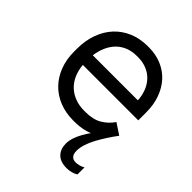

<svg xmlns="http://www.w3.org/2000/svg" viewBox="-202 -648 970 970"><g transform="rotate(45 283.0 -163.0)"><path d="M449 -143Q427 -110 392 -89Q357 -68 303 -68H293Q257 -68 227 -79.5Q197 -91 175.5 -111.5Q154 -132 141 -161.5Q128 -191 125 -227H521V-283Q521 -338 505 -382.5Q489 -427 460 -459Q431 -491 389.5 -508.5Q348 -526 298 -526H290Q235 -526 190 -507Q145 -488 113 -453.5Q81 -419 63.5 -370.5Q46 -322 46 -263V-244Q46 -188 63.5 -142Q81 -96 113 -63Q145 -30 190 -12Q235 6 289 6H297Q332 6 362 -1Q392 -8 418.5 -21.5Q445 -35 467.5 -56Q490 -77 508 -104ZM126 -297Q131 -333 144 -361.5Q157 -390 177 -410Q197 -430 224.5 -441Q252 -452 285 -452H295Q328 -452 355.5 -441Q383 -430 403 -409.5Q423 -389 434.5 -360.5Q446 -332 448 -297ZM436 200Q452 200 469 195.5Q486 191 497 183V133Q486 140 472.5 143.5Q459 147 446 147Q429 147 419 136Q409 125 409 102Q409 79 417.5 53Q426 27 440.5 0.5Q455 -26 472.5 -53Q490 -80 508 -104L473 -98Q451 -77 428 -51Q405 -25 386.5 3.5Q368 32 356.5 60.5Q345 89 345 115Q345 153 367.5 176.5Q390 200 436 200Z"/></g></svg>

Font: Fixel Variable
Style: Regular
Weight: 100
Width: 3
Designer: AlfaBravo + MacPaw
Foundry: Kyrylo Tkachov, Marchela Mozhyna, Serhii Makarenko, Maria Weinstein, Zakhar Kryvoshyya
Version: Version 1.211